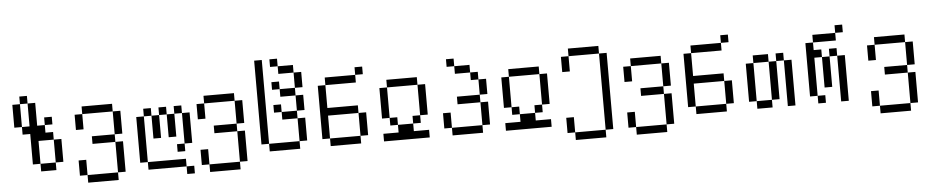

<svg xmlns="http://www.w3.org/2000/svg" viewBox="-46 -1097 7591 1569"><g transform="rotate(-5 3750.0 -312.5)"><path d="M375 -375V-437.5H312.5V-375H250V-562.5H187.5V-375H125V-312.5H187.5Q187.5 -312.5 187.5 -62.5H250V0H375V-62.5H250V-250H375V-62.5H437.5V-250H375V-312.5H312.5V-375ZM125 -375V-562.5H62.5V-375ZM125 -562.5H187.5V-625H125Z M625 62.5V125H875V62.5ZM625 62.5Q625 62.5 625 -62.5H562.5Q562.5 -62.5 562.5 62.5ZM875 62.5H937.5Q937.5 62.5 937.5 -187.5H875Q875 -187.5 875 62.5ZM875 -187.5V-250H687.5V-187.5ZM875 -250H937.5V-437.5H875ZM562.5 -437.5Q562.5 -437.5 562.5 -312.5H625Q625 -312.5 625 -437.5ZM625 -437.5H875V-500H625Z M1500 125V62.5H1437.5V125ZM1437.5 62.5V0H1125V62.5ZM1125 0Q1125 0 1125 -375H1062.5Q1062.5 -375 1062.5 0ZM1437.5 -125H1375V-62.5H1437.5ZM1437.5 -125H1500Q1500 -125 1500 -375H1437.5Q1437.5 -375 1437.5 -125ZM1187.5 -375V-187.5H1250V-375ZM1312.5 -375V-187.5H1375V-375ZM1125 -375H1187.5V-437.5H1125ZM1250 -375H1312.5V-437.5H1250ZM1375 -375H1437.5V-437.5H1375Z M1625 62.5V125H1875V62.5ZM1625 62.5Q1625 62.5 1625 -62.5H1562.5Q1562.5 -62.5 1562.5 62.5ZM1875 62.5H1937.5Q1937.5 62.5 1937.5 -187.5H1875Q1875 -187.5 1875 62.5ZM1875 -187.5V-250H1687.5V-187.5ZM1875 -250H1937.5V-437.5H1875ZM1562.5 -437.5Q1562.5 -437.5 1562.5 -312.5H1625Q1625 -312.5 1625 -437.5ZM1625 -437.5H1875V-500H1625Z M2125 -62.5V0H2375V-62.5ZM2125 -62.5V-750H2062.5V-62.5ZM2375 -62.5H2437.5V-250H2375ZM2375 -250V-312.5H2250V-250ZM2250 -312.5V-375H2187.5V-312.5ZM2375 -312.5H2437.5Q2437.5 -312.5 2437.5 -437.5H2375Q2375 -437.5 2375 -312.5ZM2375 -437.5V-500H2250V-437.5ZM2250 -500V-562.5H2187.5V-500ZM2375 -500H2437.5Q2437.5 -500 2437.5 -625H2375Q2375 -625 2375 -500ZM2375 -625V-687.5H2250V-625ZM2250 -687.5V-750H2187.5V-687.5Z M2937.5 -562.5V-625H2875V-562.5H2625V-500H2562.5V-62.5H2625V0H2875V-62.5H2625V-250H2875V-62.5H2937.5V-250H2875V-312.5H2625V-500H2875V-562.5Z M3437.5 0V-62.5H3312.5V-125H3187.5V-62.5H3062.5V0ZM3187.5 -125V-187.5H3125V-125ZM3312.5 -125H3375V-187.5H3312.5ZM3125 -187.5Q3125 -187.5 3125 -437.5H3062.5Q3062.5 -437.5 3062.5 -187.5ZM3375 -187.5H3437.5Q3437.5 -187.5 3437.5 -437.5H3375Q3375 -437.5 3375 -187.5ZM3125 -437.5H3375V-500H3125Z M3625 -62.5V0H3875V-62.5ZM3625 -62.5Q3625 -62.5 3625 -187.5H3562.5Q3562.5 -187.5 3562.5 -62.5ZM3875 -62.5H3937.5V-250H3875ZM3875 -250V-312.5H3687.5V-250ZM3875 -312.5H3937.5Q3937.5 -312.5 3937.5 -437.5H3875Q3875 -437.5 3875 -312.5ZM3875 -437.5V-500H3812.5V-437.5ZM3812.5 -500V-562.5H3687.5V-500ZM3687.5 -562.5V-625H3625V-562.5Z M4437.5 0V-62.5H4312.5V-125H4187.5V-62.5H4062.5V0ZM4187.5 -125V-187.5H4125V-125ZM4312.5 -125H4375V-187.5H4312.5ZM4125 -187.5Q4125 -187.5 4125 -437.5H4062.5Q4062.5 -437.5 4062.5 -187.5ZM4375 -187.5H4437.5Q4437.5 -187.5 4437.5 -437.5H4375Q4375 -437.5 4375 -187.5ZM4125 -437.5H4375V-500H4125Z M4625 62.5V125H4875V62.5ZM4625 62.5Q4625 62.5 4625 -62.5H4562.5Q4562.5 -62.5 4562.5 62.5ZM4875 62.5H4937.5Q4937.5 62.5 4937.5 -562.5H4875Q4875 -562.5 4875 62.5ZM4562.5 -562.5Q4562.5 -562.5 4562.5 -437.5H4625Q4625 -437.5 4625 -562.5ZM4625 -562.5H4875V-625H4625Z M5125 62.5V125H5375V62.5ZM5125 62.5Q5125 62.5 5125 -62.5H5062.5Q5062.5 -62.5 5062.5 62.5ZM5375 62.5H5437.5Q5437.5 62.5 5437.5 -187.5H5375Q5375 -187.5 5375 62.5ZM5375 -187.5V-250H5187.5V-187.5ZM5375 -250H5437.5V-437.5H5375ZM5062.5 -437.5Q5062.5 -437.5 5062.5 -312.5H5125Q5125 -312.5 5125 -437.5ZM5125 -437.5H5375V-500H5125Z M5937.5 -562.5V-625H5875V-562.5H5625V-500H5562.5V-62.5H5625V0H5875V-62.5H5625V-250H5875V-62.5H5937.5V-250H5875V-312.5H5625V-500H5875V-562.5Z M6125 -62.5V0H6250V-62.5ZM6125 -62.5V-375H6062.5V-62.5ZM6250 -62.5H6312.5V-375H6250ZM6375 -375Q6375 -375 6375 0H6437.5Q6437.5 0 6437.5 -375ZM6125 -375H6250V-437.5H6125ZM6312.5 -375H6375V-437.5H6312.5Z M6687.5 0V-62.5H6625V0ZM6875 -562.5V-625H6812.5V-562.5H6625V-500H6562.5V-62.5H6625V-375H6687.5Q6687.5 -375 6687.5 -125H6750Q6750 -125 6750 -375H6687.5V-437.5H6625V-500H6812.5V-562.5ZM6812.5 -375Q6812.5 -375 6812.5 0H6875Q6875 0 6875 -375ZM6750 -375H6812.5V-437.5H6750Z M7125 62.5V125H7375V62.5ZM7125 62.5Q7125 62.5 7125 -62.5H7062.5Q7062.5 -62.5 7062.5 62.5ZM7375 62.5H7437.5Q7437.5 62.5 7437.5 -187.5H7375Q7375 -187.5 7375 62.5ZM7375 -187.5V-250H7187.5V-187.5ZM7375 -250H7437.5V-437.5H7375ZM7062.5 -437.5Q7062.5 -437.5 7062.5 -312.5H7125Q7125 -312.5 7125 -437.5ZM7125 -437.5H7375V-500H7125Z"/></g></svg>

Font: Unifont
Style: Regular
Weight: 500
Version: Version 15.1.04